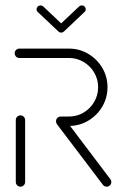

<svg xmlns="http://www.w3.org/2000/svg" viewBox="-20 -701 463 721"><path d="M57 0Q49.6 0 44.4 -5.2Q39.3 -10.4 39.3 -17.8V-250Q39.3 -257.4 44.4 -262.6Q49.6 -267.8 57 -267.8Q64.1 -267.8 69.3 -262.6Q74.4 -257.4 74.4 -250V-17.8Q74.4 -10.4 69.3 -5.2Q64.1 0 57 0ZM398.1 -17.4Q398.1 -10.4 393 -5.2Q387.8 0 380.4 0Q376.3 0 372.6 -1.9Q368.9 -3.7 366.7 -6.7L193.7 -234.8Q190.4 -239.3 190.4 -245.6Q190.4 -253 195.6 -258.1Q200.7 -263.3 207.8 -263.3Q215.9 -263.3 221.9 -256.3L394.4 -28.1Q398.1 -23.3 398.1 -17.4ZM190.4 -245.9Q190.4 -253.3 195.6 -258.3Q200.7 -263.3 207.8 -263.3H238.9Q268.5 -263.3 293.7 -278.1Q318.9 -293 333.7 -318.3Q348.5 -343.7 348.5 -373.7Q348.5 -403.3 333.7 -428.5Q318.9 -453.7 293.7 -468.5Q268.5 -483.3 238.9 -483.3H52.6Q45.2 -483.3 40.2 -488.5Q35.2 -493.7 35.2 -501.1Q35.2 -508.5 40.4 -513.5Q45.6 -518.5 52.6 -518.5H238.9Q278.1 -518.5 311.3 -498.9Q344.4 -479.3 364.1 -446.1Q383.7 -413 383.7 -373.7Q383.7 -334.1 364.1 -300.7Q344.4 -267.4 311.3 -247.8Q278.1 -228.1 238.9 -228.1H207.8Q200.4 -228.1 195.4 -233.3Q190.4 -238.5 190.4 -245.9ZM117.4 -666.3Q117.4 -672.2 121.7 -676.5Q125.9 -680.7 132.2 -680.7Q137.8 -680.7 142.2 -677L219.6 -603.7Q224.4 -599.6 224.4 -593.3Q224.4 -587.4 220.2 -583Q215.9 -578.5 209.6 -578.5Q203.7 -578.5 199.6 -582.6L122.2 -655.6Q117.4 -659.6 117.4 -666.3ZM287 -680.7Q293.3 -680.7 297.6 -676.5Q301.9 -672.2 301.9 -666.3Q301.9 -659.6 297 -655.6L220.4 -583L200.4 -604.4L277 -676.7Q281.1 -680.7 287 -680.7Z"/></svg>

Font: 26F Galaxy Sans Light
Style: Regular
Weight: 300
Designer: C₂₉H₂₅N₃O₅
Version: Version 1.100